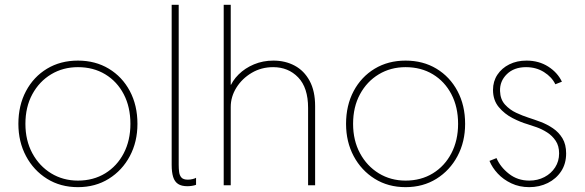

<svg xmlns="http://www.w3.org/2000/svg" viewBox="-20 -772 2437 800"><path d="M304.7 7.8Q231.9 7.8 176 -27.1Q120.1 -62 88.4 -121.6Q56.6 -181.2 56.6 -255.9Q56.6 -333 88.4 -392.6Q120.1 -452.1 176 -485.8Q231.9 -519.5 304.7 -519.5Q377.4 -519.5 433.3 -485.8Q489.3 -452.1 521 -392.6Q552.7 -333 552.7 -255.9Q552.7 -181.2 521 -121.6Q489.3 -62 433.3 -27.1Q377.4 7.8 304.7 7.8ZM304.7 -19.5Q369.1 -19.5 418.5 -49.8Q467.8 -80.1 495.6 -133.5Q523.4 -187 523.4 -255.9Q523.4 -326.2 495.6 -379.4Q467.8 -432.6 418.5 -462.4Q369.1 -492.2 304.7 -492.2Q242.7 -492.2 193.1 -462.4Q143.6 -432.6 114.7 -379.4Q85.9 -326.2 85.9 -255.9Q85.9 -187 114.7 -133.5Q143.6 -80.1 193.1 -49.8Q242.7 -19.5 304.7 -19.5Z M760.7 3.9Q736.3 3.9 721.9 -5.6Q707.5 -15.1 701.4 -34.9Q695.3 -54.7 695.3 -85V-752H724.6V-85Q724.6 -69.8 726.3 -55.7Q728 -41.5 735.8 -32.5Q743.7 -23.4 762.7 -23.4Q772.9 -23.4 782.7 -25.9Q792.5 -28.3 796.9 -31.2V-2Q789.6 1 779.5 2.4Q769.5 3.9 760.7 3.9Z M912.1 0V-752H941.4V-418.9H955.1L935.5 -402.3Q947.3 -435.1 974.1 -461.7Q1001 -488.3 1038.3 -503.9Q1075.7 -519.5 1119.1 -519.5Q1168.5 -519.5 1207.8 -498.5Q1247.1 -477.5 1270 -435.3Q1293 -393.1 1293 -330.1V0H1263.7V-322.3Q1263.7 -406.7 1222.4 -449.5Q1181.2 -492.2 1118.2 -492.2Q1068.8 -492.2 1028.8 -468.5Q988.8 -444.8 965.1 -407Q941.4 -369.1 941.4 -326.2V0Z M1669.9 7.8Q1597.2 7.8 1541.3 -27.1Q1485.4 -62 1453.6 -121.6Q1421.9 -181.2 1421.9 -255.9Q1421.9 -333 1453.6 -392.6Q1485.4 -452.1 1541.3 -485.8Q1597.2 -519.5 1669.9 -519.5Q1742.7 -519.5 1798.6 -485.8Q1854.5 -452.1 1886.2 -392.6Q1918 -333 1918 -255.9Q1918 -181.2 1886.2 -121.6Q1854.5 -62 1798.6 -27.1Q1742.7 7.8 1669.9 7.8ZM1669.9 -19.5Q1734.4 -19.5 1783.7 -49.8Q1833 -80.1 1860.8 -133.5Q1888.7 -187 1888.7 -255.9Q1888.7 -326.2 1860.8 -379.4Q1833 -432.6 1783.7 -462.4Q1734.4 -492.2 1669.9 -492.2Q1607.9 -492.2 1558.3 -462.4Q1508.8 -432.6 1480 -379.4Q1451.2 -326.2 1451.2 -255.9Q1451.2 -187 1480 -133.5Q1508.8 -80.1 1558.3 -49.8Q1607.9 -19.5 1669.9 -19.5Z M2185.5 7.8Q2144 7.8 2110.6 -8.1Q2077.1 -23.9 2054 -48.8Q2030.8 -73.7 2019.5 -101.6L2048.8 -113.3Q2064.5 -76.2 2100.6 -47.9Q2136.7 -19.5 2185.5 -19.5Q2220.2 -19.5 2248.3 -34.2Q2276.4 -48.8 2293 -74.5Q2309.6 -100.1 2309.6 -132.8Q2309.6 -164.1 2295.4 -185.3Q2281.2 -206.5 2259.8 -220.2Q2238.3 -233.9 2215.8 -241.9Q2193.4 -250 2176.8 -254.9Q2149.4 -262.7 2116 -279.8Q2082.5 -296.9 2058.3 -325.7Q2034.2 -354.5 2034.2 -397.5Q2034.2 -433.1 2052.5 -460.7Q2070.8 -488.3 2102.3 -503.9Q2133.8 -519.5 2173.8 -519.5Q2225.1 -519.5 2264.2 -494.6Q2303.2 -469.7 2321.3 -431.6L2293.9 -420.9Q2279.3 -451.2 2246.6 -471.7Q2213.9 -492.2 2171.9 -492.2Q2121.6 -492.2 2091.8 -462.9Q2062 -433.6 2063.5 -392.6Q2064.5 -357.9 2084.2 -336.2Q2104 -314.5 2130.9 -302Q2157.7 -289.6 2180.7 -282.2Q2205.1 -274.4 2232.4 -264.2Q2259.8 -253.9 2283.9 -237.5Q2308.1 -221.2 2323.5 -195.8Q2338.9 -170.4 2338.9 -132.8Q2338.9 -89.8 2318.1 -58.3Q2297.4 -26.9 2262.5 -9.5Q2227.5 7.8 2185.5 7.8Z"/></svg>

Font: Reddit Sans ExtraLight
Style: Regular
Weight: 250
Designer: Stephen Hutchings
Foundry: Reddit
Version: Version 1.014